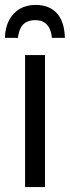

<svg xmlns="http://www.w3.org/2000/svg" viewBox="-37 -761 284 781"><path d="M146 0H65V-537H146ZM108 -741Q163 -741 194 -707.5Q225 -674 227 -607H174Q172 -631 163.5 -647Q155 -663 141 -671Q127 -679 106 -679Q86 -679 71 -671.5Q56 -664 47.5 -648Q39 -632 36 -607H-17Q-16 -649 0 -679Q16 -709 43.5 -725Q71 -741 108 -741Z"/></svg>

Font: Noto Sans ExtraCondensed
Style: Regular
Weight: 400
Width: 2
Designer: Monotype Design Team
Foundry: Monotype Imaging Inc.
Version: Version 2.013